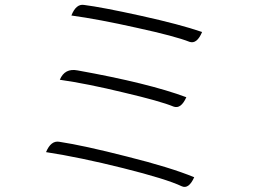

<svg xmlns="http://www.w3.org/2000/svg" viewBox="-20 -757 1040 780"><path d="M270 -694Q289 -742 321 -737Q393 -728 552 -693Q711 -658 801 -627Q780 -577 750 -587Q692 -610 536 -644Q380 -679 270 -694ZM223 -433Q243 -481 295 -471Q584 -419 737 -362Q715 -313 685 -324Q632 -346 483 -381Q335 -417 223 -433ZM167 -139Q187 -187 221 -181Q320 -166 496 -121Q672 -77 769 -37Q747 12 719 0Q656 -30 480 -74Q304 -118 167 -139Z"/></svg>

Font: Swei Half Moon CJK SC
Style: Light
Weight: 300
Version: Version 2.071